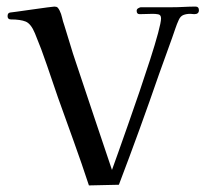

<svg xmlns="http://www.w3.org/2000/svg" viewBox="-20 -559 624 583"><path d="M584 -528Q584 -516 570 -516Q567 -516 564 -516.5Q561 -517 558 -517Q546 -517 537 -513.5Q528 -510 523 -499Q517 -486 512.5 -472.5Q508 -459 503 -445Q493 -417 483 -389.5Q473 -362 463 -334Q434 -250 403.5 -166Q373 -82 341 2L250 4Q228 -63 204 -129.5Q180 -196 156 -263Q139 -312 122.5 -361Q106 -410 86 -458Q74 -487 58 -493.5Q42 -500 13 -500Q3 -500 3 -510Q3 -520 11 -521Q11 -521 30.5 -523.5Q50 -526 76.5 -530Q103 -534 123.5 -536.5Q144 -539 145 -539Q152 -539 155 -536Q158 -533 161 -527Q166 -517 168.5 -505.5Q171 -494 175 -483Q184 -455 192.5 -426Q201 -397 211 -368Q238 -286 265.5 -205Q293 -124 320 -43Q326 -59 339 -96Q352 -133 369 -181Q386 -229 403.5 -280.5Q421 -332 436 -378.5Q451 -425 460 -458.5Q469 -492 469 -503Q469 -514 460.5 -515.5Q452 -517 444 -517Q434 -517 424.5 -516.5Q415 -516 404 -516Q395 -516 395 -526Q395 -531 399 -533.5Q403 -536 407 -537Q412 -537 417 -537Q422 -537 426 -537H502Q520 -537 538 -538Q556 -539 574 -539Q584 -539 584 -528Z"/></svg>

Font: Kaisei Tokumin
Style: Regular
Weight: 400
Designer: Font-Kai, 金井和夫
Foundry: KAZUO KANAI
Version: Version 5.003